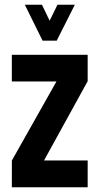

<svg xmlns="http://www.w3.org/2000/svg" viewBox="-20 -791 420 811"><path d="M159.9 -619.1 84.8 -771.1H157.2L189.7 -703.5L222.8 -771.1H296.1L219.5 -619.1ZM30 0 30.2 -113.1 218.4 -446.8H30V-559.4H350.3V-448L166 -113.3H350.3V0Z"/></svg>

Font: Stick No Bills ExtraLight
Style: Regular
Weight: 200
Designer: Kosala Senevirathne, Siva Puranthara, Lasantha Premarathna, Tharique Azeez
Foundry: mooniak
Version: Version 2.000